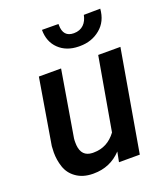

<svg xmlns="http://www.w3.org/2000/svg" viewBox="-137 -834 818 940"><g transform="rotate(-20 272.0 -364.0)"><path d="M409.2 -736.8C401.4 -697.3 377 -668.9 333.5 -668.9C295.9 -668.9 277.3 -689.9 277.3 -731.9C277.3 -733.9 277.3 -735.4 277.3 -737.3L191.4 -737.8C191.4 -696.3 204.6 -663.1 230.5 -638.2C256.3 -613.3 290.5 -600.1 333.5 -599.6C335.4 -599.6 337.9 -599.6 339.8 -599.6C380.9 -599.6 416.5 -611.8 445.8 -636.2C475.6 -660.6 491.7 -694.3 495.1 -737.8ZM324.2 0H432.6L523.9 -528.3H408.2L341.8 -148.4C311.5 -107.4 272.5 -86.9 224.6 -86.9C222.2 -86.9 220.2 -86.9 217.8 -86.9C180.2 -88.4 160.2 -109.4 156.7 -149.9C156.2 -154.8 156.2 -159.7 156.2 -164.6C156.2 -171.4 156.2 -178.2 157.2 -185.1L214.8 -528.3H99.1L42 -186.5C41 -175.3 40.5 -164.1 40.5 -153.8C40.5 -127.9 44.4 -102.5 52.7 -77.6C61 -52.7 76.2 -31.7 99.1 -15.6C121.6 0.5 149.9 9.3 184.1 9.8C186 9.8 187.5 9.8 189.5 9.8C247.1 9.8 295.4 -10.7 334.5 -52.2Z"/></g></svg>

Font: Roboto Medium
Style: Italic
Weight: 500
Italic angle: -12°
Designer: Google
Version: Version 2.137; 2017